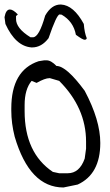

<svg xmlns="http://www.w3.org/2000/svg" viewBox="-25 -812 485 850"><path d="M146 -541 171 -545H181Q201 -545 225 -520Q269 -520 350 -410Q419 -280 419 -179Q419 -41 319 5L256 18Q106 18 40 -207Q25 -266 25 -322V-332Q25 -501 146 -541ZM137 -445 115 -454Q84 -417 84 -347V-320Q84 -135 209 -51L237 -45H275Q327 -45 350 -110L356 -154V-185Q356 -335 237 -454L196 -466H194Q174 -466 137 -445ZM359 -643Q358 -636 349.5 -636Q341 -636 311 -658Q300 -717 248 -747L239 -748Q226 -748 190 -643Q159 -602 117 -602Q116 -602 115 -602Q44 -607 -1 -706L-5 -736Q1 -770 19 -770Q33 -770 54 -748L46 -741V-729Q45 -687 110 -647H120H121Q148 -647 175 -743Q203 -792 243 -792Q244 -792 245 -792Q301 -789 346 -706Q349 -667 359 -643Z"/></svg>

Font: Just Me Again Down Here
Style: Regular
Weight: 400
Designer: Kimberly Geswein
Foundry: Kimberly Geswein
Version: Version 1.002 2007